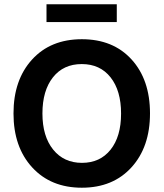

<svg xmlns="http://www.w3.org/2000/svg" viewBox="-20 -869 763 896"><path d="M525 -766H197V-849H525ZM361.5 -570Q276 -570 227 -508Q178 -446 178 -339.5Q178 -233 228 -171Q278 -109 362.5 -109Q447 -109 496 -170.5Q545 -232 545 -339Q545 -446 496 -508Q447 -570 361.5 -570ZM362 -686Q508 -686 594 -591.5Q680 -497 680 -340Q680 -183 593.5 -88Q507 7 362 7Q217 7 130 -88Q43 -183 43 -339.5Q43 -496 129.5 -591Q216 -686 362 -686Z"/></svg>

Font: Hind Guntur SemiBold
Style: Regular
Weight: 600
Designer: Manushi Parikh, Hitesh Malaviya
Foundry: Indian Type Foundry
Version: Version 1.000;PS 1.0;hotconv 1.0.86;makeotf.lib2.5.63406; tt